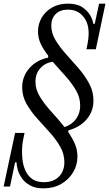

<svg xmlns="http://www.w3.org/2000/svg" viewBox="-52 -865 600 1056"><path d="M187 171Q143 171 114 155Q85 139 68.5 115.5Q52 92 45.5 68Q39 44 39 28H31L3 161H-32L31 -134H83L75 -95Q71 -78 69.5 -49Q68 -20 71.5 12Q75 44 87.5 72.5Q100 101 124.5 119Q149 137 190 137Q241 137 271.5 107Q302 77 302 27Q302 -19 278.5 -59.5Q255 -100 220.5 -138Q186 -176 151.5 -214.5Q117 -253 93.5 -294.5Q70 -336 70 -385Q70 -445 109.5 -490Q149 -535 213 -548V-559Q188 -591 172.5 -623Q157 -655 157 -692Q157 -734 178 -769Q199 -804 236 -824.5Q273 -845 321 -845Q371 -845 400.5 -825.5Q430 -806 444.5 -780Q459 -754 461 -734H469L493 -845H528L475 -594H423L426 -607Q449 -707 416.5 -759.5Q384 -812 322 -812Q278 -812 254 -787.5Q230 -763 230 -725Q230 -683 253.5 -644Q277 -605 311.5 -567Q346 -529 380.5 -489Q415 -449 438.5 -405.5Q462 -362 462 -312Q462 -252 424.5 -208.5Q387 -165 324 -148V-137Q346 -106 360 -73.5Q374 -41 374 -4Q374 43 350 83Q326 123 284 147Q242 171 187 171ZM303 -166Q343 -179 366 -210.5Q389 -242 389 -284Q389 -330 365 -370Q341 -410 306.5 -448.5Q272 -487 238 -525Q197 -520 170 -490Q143 -460 143 -416Q143 -372 169 -330.5Q195 -289 232 -249Q269 -209 303 -166Z"/></svg>

Font: Xanh Mono
Style: Italic
Weight: 400
Italic angle: -12°
Monospace: yes
Designer: Lam Bao, Duy Dao
Foundry: Yellow Type Foundry
Version: Version 3.101; ttfautohint (v1.8.3)